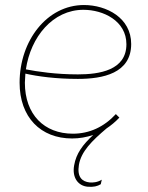

<svg xmlns="http://www.w3.org/2000/svg" viewBox="-20 -544 587 764"><path d="M267 7C296 7 324 2 351 -7C309 32 283 67 275 114C266 164 292 196 329 199C352 201 368 197 381 189L385 171C368 182 348 183 337 182C307 179 286 161 294 112C303 59 345 17 404 -33C422 -45 439 -59 455 -76L441 -90C394 -39 336 -12 270 -12C156 -12 79 -88 79 -215L81 -251C130 -240 202 -230 290 -230C389 -230 502 -252 502 -369C502 -473 404 -524 314 -524C167 -524 58 -382 58 -215C58 -77 142 7 267 7ZM83 -268C102 -397 190 -505 312 -505C391 -505 483 -461 483 -368C483 -264 375 -248 290 -248C202 -248 129 -259 83 -268Z"/></svg>

Font: Fixel Text 20240404 Thin
Style: Italic
Weight: 100
Width: 4
Italic angle: -10°
Designer: AlfaBravo + MacPaw
Foundry: Kyrylo Tkachov, Marchela Mozhyna, Serhii Makarenko, Maria Weinstein, Zakhar Kryvoshyya
Version: Version 1.211;Glyphs 3.2 (3225)